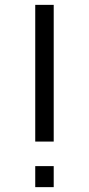

<svg xmlns="http://www.w3.org/2000/svg" viewBox="-20 -770 366 790"><path d="M201 -750V-187.5H125V-750ZM201 -86.5V0H125V-86.5Z"/></svg>

Font: Russisch Sans
Style: Regular
Weight: 400
Designer: Michael Sharanda (font) & Cristiano Sobral (main changes)
Foundry: Michael Sharanda
Version: Version 2.00;October 25, 2020;FontCreator 13.0.0.2681 64-bit